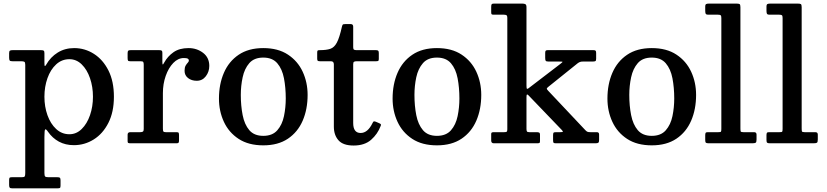

<svg xmlns="http://www.w3.org/2000/svg" viewBox="-20 -800 4615 1072"><path d="M31 -479V-503Q31 -514.5 35.5 -517.2Q40 -520 50.5 -520H209Q220.5 -520 224.2 -517Q228 -514 228 -503V-450Q228 -432.5 230.5 -431.5Q233 -430.5 238 -439Q262 -481.5 302.2 -506.5Q342.5 -531.5 394 -531.5Q454 -531.5 504.5 -499.2Q555 -467 585.5 -406.5Q616 -346 616 -260Q616 -174.5 585.2 -114Q554.5 -53.5 503.5 -21.5Q452.5 10.5 392.5 10.5Q345.5 10.5 309 -9.2Q272.5 -29 248 -64.5Q237 -80.5 232.5 -77.5Q228 -74.5 228 -35.5V166Q228 181.5 232.2 185.5Q236.5 189.5 251.5 189.5H300.5Q311.5 189.5 314.8 192.8Q318 196 318 208V235Q318 246.5 315.2 249Q312.5 251.5 301 251.5H47.5Q37 251.5 34 247.2Q31 243 31 233V206.5Q31 196.5 33.2 193Q35.5 189.5 45.5 189.5H101Q115 189.5 118 185Q121 180.5 121 166V-438Q121 -452 116 -455Q111 -458 98 -458H50Q37 -458 34 -462.2Q31 -466.5 31 -479ZM228 -260Q228 -204.5 245 -156.8Q262 -109 293.5 -79.8Q325 -50.5 367.5 -50.5Q406.5 -50.5 436.2 -79.8Q466 -109 482.5 -156.8Q499 -204.5 499 -260Q499 -315.5 482.5 -363.5Q466 -411.5 436.2 -440.5Q406.5 -469.5 367.5 -469.5Q325 -469.5 293.5 -440.5Q262 -411.5 245 -363.5Q228 -315.5 228 -260Z M782.5 -438.5Q782.5 -450.5 779.5 -454.2Q776.5 -458 765 -458H708Q697 -458 694.8 -461.8Q692.5 -465.5 692.5 -476.5V-502Q692.5 -513 695.5 -516.5Q698.5 -520 709 -520H869Q878 -520 882.2 -517.5Q886.5 -515 886.5 -505.5V-455Q886.5 -441.5 888.5 -440Q890.5 -438.5 897 -451Q916 -485.5 948.8 -508.5Q981.5 -531.5 1033 -531.5Q1079 -531.5 1113.8 -505Q1148.5 -478.5 1148.5 -432Q1148.5 -399.5 1129.2 -374.2Q1110 -349 1078.5 -349Q1049.5 -349 1030 -364.2Q1010.5 -379.5 1010.5 -404.5Q1010.5 -423.5 1016.5 -433.8Q1022.5 -444 1028.5 -450Q1034.5 -456 1034.5 -462Q1034.5 -469 1028.8 -472.5Q1023 -476 1006.5 -476Q974 -476 947.5 -448.5Q921 -421 905.2 -376.2Q889.5 -331.5 889.5 -280V-82Q889.5 -70.5 892 -66.2Q894.5 -62 906 -62H966.5Q975.5 -62 977.5 -58.2Q979.5 -54.5 979.5 -45V-16Q979.5 -7 977.2 -3.5Q975 0 966 0H708Q700.5 0 696.5 -1.8Q692.5 -3.5 692.5 -11V-48Q692.5 -62 707.5 -62H762Q773 -62 777.8 -65.2Q782.5 -68.5 782.5 -79.5Z M1202.5 -249.5Q1202.5 -329.5 1230 -393.2Q1257.5 -457 1312.5 -494.2Q1367.5 -531.5 1450 -531.5Q1532.5 -531.5 1587.5 -495.2Q1642.5 -459 1670 -399.5Q1697.5 -340 1697.5 -270Q1697.5 -190 1670 -126.2Q1642.5 -62.5 1587.5 -25.5Q1532.5 11.5 1450 11.5Q1367.5 11.5 1312.5 -24.5Q1257.5 -60.5 1230 -120Q1202.5 -179.5 1202.5 -249.5ZM1324.5 -270Q1324.5 -209.5 1334.8 -157.2Q1345 -105 1372 -73.2Q1399 -41.5 1450 -41.5Q1501 -41.5 1528.2 -72.5Q1555.5 -103.5 1565.5 -151.5Q1575.5 -199.5 1575.5 -250Q1575.5 -310.5 1565.5 -362.8Q1555.5 -415 1528.2 -446.8Q1501 -478.5 1450 -478.5Q1399 -478.5 1372 -447.5Q1345 -416.5 1334.8 -368.5Q1324.5 -320.5 1324.5 -270Z M2105.5 -97Q2088.5 -51.5 2052 -19.5Q2015.5 12.5 1954.5 12.5Q1895.5 12.5 1869.8 -16.8Q1844 -46 1844 -93V-440.5Q1844 -458 1828 -458H1768Q1757.5 -458 1754.2 -460.5Q1751 -463 1751 -473V-506Q1751 -516 1753.8 -518Q1756.5 -520 1766 -520Q1802.5 -520 1824.5 -527.5Q1846.5 -535 1861 -562.5Q1875.5 -590 1889 -650.5Q1891 -659 1893.5 -662.2Q1896 -665.5 1907.5 -665.5H1938.5Q1952 -665.5 1952 -651V-536Q1952 -525.5 1956.5 -522.8Q1961 -520 1971 -520H2079Q2088 -520 2091.5 -517Q2095 -514 2095 -504V-470.5Q2095 -461.5 2091.2 -459.8Q2087.5 -458 2078.5 -458H1972Q1961.5 -458 1956.8 -455.2Q1952 -452.5 1952 -441.5V-113.5Q1952 -57.5 1993.5 -57.5Q2033 -57.5 2060 -113Q2063.5 -120.5 2066.5 -122Q2069.5 -123.5 2078 -120.5L2097.5 -112Q2104 -109 2106.2 -106.2Q2108.5 -103.5 2105.5 -97Z M2172 -249.5Q2172 -329.5 2199.5 -393.2Q2227 -457 2282 -494.2Q2337 -531.5 2419.5 -531.5Q2502 -531.5 2557 -495.2Q2612 -459 2639.5 -399.5Q2667 -340 2667 -270Q2667 -190 2639.5 -126.2Q2612 -62.5 2557 -25.5Q2502 11.5 2419.5 11.5Q2337 11.5 2282 -24.5Q2227 -60.5 2199.5 -120Q2172 -179.5 2172 -249.5ZM2294 -270Q2294 -209.5 2304.2 -157.2Q2314.5 -105 2341.5 -73.2Q2368.5 -41.5 2419.5 -41.5Q2470.5 -41.5 2497.8 -72.5Q2525 -103.5 2535 -151.5Q2545 -199.5 2545 -250Q2545 -310.5 2535 -362.8Q2525 -415 2497.8 -446.8Q2470.5 -478.5 2419.5 -478.5Q2368.5 -478.5 2341.5 -447.5Q2314.5 -416.5 2304.2 -368.5Q2294 -320.5 2294 -270Z M2792.5 -718H2736.5Q2727 -718 2724.8 -720.5Q2722.5 -723 2722.5 -732V-761.5Q2722.5 -772.5 2725.2 -776.2Q2728 -780 2738.5 -780H2895.5Q2907.5 -780 2913.5 -776.5Q2919.5 -773 2919.5 -760V-325.5Q2919.5 -311 2921 -306Q2922.5 -301 2932 -308L3106.5 -441.5Q3120 -452 3121 -454.2Q3122 -456.5 3096.5 -456.5H3041.5Q3029.5 -456.5 3026.8 -460.8Q3024 -465 3024 -477.5V-504.5Q3024 -513.5 3026.8 -516.8Q3029.5 -520 3038 -520H3293.5Q3302.5 -520 3305.5 -516.8Q3308.5 -513.5 3308.5 -504V-472.5Q3308.5 -462 3304.8 -459.2Q3301 -456.5 3290.5 -456.5H3237Q3225 -456.5 3218.2 -454Q3211.5 -451.5 3205 -446.5L3042.5 -316Q3033 -308.5 3032.8 -305.2Q3032.5 -302 3041 -293L3247.5 -74Q3253.5 -67.5 3258.5 -64.8Q3263.5 -62 3277 -62H3312.5Q3325 -62 3325 -49V-19Q3325 -7 3321 -3.5Q3317 0 3305.5 0H3083Q3072.5 0 3070.2 -3.8Q3068 -7.5 3068 -18.5V-44.5Q3068 -55.5 3070.5 -58.8Q3073 -62 3084 -62H3106.5Q3123 -62 3122.8 -65Q3122.5 -68 3116 -75L2930.5 -268Q2924 -274 2921.8 -272Q2919.5 -270 2919.5 -255.5V-80.5Q2919.5 -70 2922.2 -66Q2925 -62 2936.5 -62H2977Q2985 -62 2990 -59.8Q2995 -57.5 2995 -48.5V-12Q2995 -3.5 2991.8 -1.8Q2988.5 0 2979.5 0H2737Q2722.5 0 2722.5 -15.5V-51.5Q2722.5 -58.5 2726 -60.2Q2729.5 -62 2737 -62H2794Q2805.5 -62 2809 -64.5Q2812.5 -67 2812.5 -78V-701Q2812.5 -712 2807.8 -715Q2803 -718 2792.5 -718Z M3371.5 -249.5Q3371.5 -329.5 3399 -393.2Q3426.5 -457 3481.5 -494.2Q3536.5 -531.5 3619 -531.5Q3701.5 -531.5 3756.5 -495.2Q3811.5 -459 3839 -399.5Q3866.5 -340 3866.5 -270Q3866.5 -190 3839 -126.2Q3811.5 -62.5 3756.5 -25.5Q3701.5 11.5 3619 11.5Q3536.5 11.5 3481.5 -24.5Q3426.5 -60.5 3399 -120Q3371.5 -179.5 3371.5 -249.5ZM3493.5 -270Q3493.5 -209.5 3503.8 -157.2Q3514 -105 3541 -73.2Q3568 -41.5 3619 -41.5Q3670 -41.5 3697.2 -72.5Q3724.5 -103.5 3734.5 -151.5Q3744.5 -199.5 3744.5 -250Q3744.5 -310.5 3734.5 -362.8Q3724.5 -415 3697.2 -446.8Q3670 -478.5 3619 -478.5Q3568 -478.5 3541 -447.5Q3514 -416.5 3503.8 -368.5Q3493.5 -320.5 3493.5 -270Z M3987.5 -718H3935.5Q3922.5 -718 3920 -723.5Q3917.5 -729 3917.5 -740.5V-762.5Q3917.5 -775 3923 -777.5Q3928.5 -780 3940 -780H4090.5Q4104.5 -780 4109.2 -777.2Q4114 -774.5 4114 -760V-84.5Q4114 -71 4115.5 -66.5Q4117 -62 4131 -62H4190.5Q4204 -62 4204 -48.5V-21Q4204 -6 4199 -3Q4194 0 4180 0H3937Q3925.5 0 3921.5 -3Q3917.5 -6 3917.5 -18V-44.5Q3917.5 -54 3919.8 -58Q3922 -62 3931.5 -62H3990Q4003 -62 4005.2 -64.8Q4007.5 -67.5 4007.5 -81V-699.5Q4007.5 -711.5 4003.8 -714.8Q4000 -718 3987.5 -718Z M4329.5 -718H4277.5Q4264.5 -718 4262 -723.5Q4259.5 -729 4259.5 -740.5V-762.5Q4259.5 -775 4265 -777.5Q4270.5 -780 4282 -780H4432.5Q4446.5 -780 4451.2 -777.2Q4456 -774.5 4456 -760V-84.5Q4456 -71 4457.5 -66.5Q4459 -62 4473 -62H4532.5Q4546 -62 4546 -48.5V-21Q4546 -6 4541 -3Q4536 0 4522 0H4279Q4267.5 0 4263.5 -3Q4259.5 -6 4259.5 -18V-44.5Q4259.5 -54 4261.8 -58Q4264 -62 4273.5 -62H4332Q4345 -62 4347.2 -64.8Q4349.5 -67.5 4349.5 -81V-699.5Q4349.5 -711.5 4345.8 -714.8Q4342 -718 4329.5 -718Z"/></svg>

Font: Besley* Medium
Style: Regular
Weight: 500
Designer: Owen Earl
Foundry: indestructible type*
Version: Version 3.000; ttfautohint (v1.8.3)